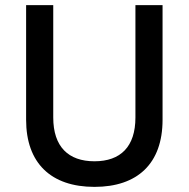

<svg xmlns="http://www.w3.org/2000/svg" viewBox="-20 -720 737 750"><path d="M349 10C517 10 615 -81 615 -252V-700H509V-261C509 -147 451 -90 349 -90C247 -90 188 -147 188 -261V-700H82V-252C82 -83 179 10 349 10Z"/></svg>

Font: Fixel Text Medium
Style: Regular
Weight: 500
Width: 4
Designer: AlfaBravo + MacPaw
Foundry: Kyrylo Tkachov, Marchela Mozhyna, Serhii Makarenko, Maria Weinstein, Zakhar Kryvoshyya
Version: Version 1.211